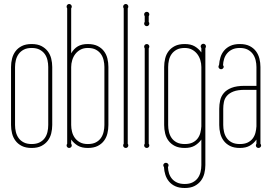

<svg xmlns="http://www.w3.org/2000/svg" viewBox="-20 -730 1360 960"><path d="M55.2 -105Q55.2 -87.4 59.3 -70.3Q63.5 -53.2 73 -39.8Q82.5 -26.4 98.6 -18.1Q114.7 -9.8 138.2 -9.8Q162.1 -9.8 178.2 -18.1Q194.3 -26.4 203.9 -39.8Q213.4 -53.2 217.3 -70.3Q221.2 -87.4 221.2 -105V-395Q221.2 -412.1 217.3 -429.2Q213.4 -446.3 203.9 -459.7Q194.3 -473.1 178.2 -481.7Q162.1 -490.2 138.2 -490.2Q114.7 -490.2 98.6 -481.7Q82.5 -473.1 73 -459.7Q63.5 -446.3 59.3 -429.2Q55.2 -412.1 55.2 -395ZM241.2 -105Q241.2 -83.5 236.1 -63Q231 -42.5 218.8 -26.4Q206.5 -10.3 187 -0.2Q167.5 9.8 138.2 9.8Q108.9 9.8 89.1 -0.2Q69.3 -10.3 57.4 -26.4Q45.4 -42.5 40.3 -63Q35.2 -83.5 35.2 -105V-395Q35.2 -416.5 40.3 -437Q45.4 -457.5 57.4 -473.6Q69.3 -489.7 89.1 -499.8Q108.9 -509.8 138.2 -509.8Q167.5 -509.8 187 -499.8Q206.5 -489.7 218.8 -473.6Q231 -457.5 236.1 -437Q241.2 -416.5 241.2 -395Z M522 -105Q522 -83.5 517.1 -63Q512.2 -42.5 500.2 -26.4Q488.3 -10.3 468.5 -0.2Q448.7 9.8 418.9 9.8Q388.7 9.8 369.1 -1.7Q349.6 -13.2 335.9 -32.2V-11.2Q338.9 -7.3 338.9 -2.9Q338.9 2.4 335 6.1Q331.1 9.8 325.7 9.8Q320.3 9.8 316.7 6.1Q313 2.4 313 -2.9Q313 -7.3 315.9 -11.2V-688Q313 -692.4 313 -696.8Q313 -702.1 316.7 -706.1Q320.3 -710 325.7 -710Q331.1 -710 335 -706.1Q338.9 -702.1 338.9 -696.8Q338.9 -692.4 335.9 -688V-463.4Q349.6 -486.8 369.1 -498.3Q388.7 -509.8 418.9 -509.8Q448.7 -509.8 468.5 -499.8Q488.3 -489.7 500.2 -473.6Q512.2 -457.5 517.1 -437Q522 -416.5 522 -395ZM335.9 -105Q335.9 -88.4 340.1 -71.5Q344.2 -54.7 354 -41Q363.8 -27.3 379.6 -18.6Q395.5 -9.8 418.9 -9.8Q443.4 -9.8 459.2 -18.1Q475.1 -26.4 484.6 -40Q494.1 -53.7 498 -70.8Q502 -87.9 502 -105V-395Q502 -412.1 498 -429.2Q494.1 -446.3 484.6 -459.7Q475.1 -473.1 459.2 -481.7Q443.4 -490.2 418.9 -490.2Q397.9 -490.2 382.3 -481.7Q366.7 -473.1 356.4 -459.7Q346.2 -446.3 341.1 -429.2Q335.9 -412.1 335.9 -395Z M618.7 -11.2Q621.6 -7.3 621.6 -2.9Q621.6 2.4 617.9 6.1Q614.3 9.8 608.9 9.8Q603.5 9.8 599.6 6.1Q595.7 2.4 595.7 -2.9Q595.7 -7.3 598.6 -11.2V-688Q595.7 -692.4 595.7 -696.8Q595.7 -702.1 599.6 -706.1Q603.5 -710 608.9 -710Q614.3 -710 617.9 -706.1Q621.6 -702.1 621.6 -696.8Q621.6 -692.4 618.7 -688Z M723.6 -11.2Q726.6 -7.3 726.6 -2.9Q726.6 2.4 722.9 6.1Q719.2 9.8 713.9 9.8Q708.5 9.8 704.6 6.1Q700.7 2.4 700.7 -2.9Q700.7 -7.3 703.6 -11.2V-487.8Q700.7 -492.7 700.7 -497.1Q700.7 -502.4 704.6 -506.1Q708.5 -509.8 713.9 -509.8Q719.2 -509.8 722.9 -506.1Q726.6 -502.4 726.6 -497.1Q726.6 -492.7 723.6 -487.8ZM723.6 -620.1Q726.6 -617.2 726.6 -612.3Q726.6 -606.9 722.9 -603Q719.2 -599.1 713.9 -599.1Q708.5 -599.1 704.6 -603Q700.7 -606.9 700.7 -612.3Q700.7 -617.2 703.6 -620.1V-648.9Q700.7 -653.8 700.7 -658.2Q700.7 -663.6 704.6 -667.2Q708.5 -670.9 713.9 -670.9Q719.2 -670.9 722.9 -667.2Q726.6 -663.6 726.6 -658.2Q726.6 -653.8 723.6 -648.9Z M1006.8 95.2Q1006.8 116.7 1001.7 137.2Q996.6 157.7 984.4 173.8Q972.2 189.9 952.6 200Q933.1 210 903.8 210Q876 210 856.7 201.2Q837.4 192.4 825.2 177.7Q813 163.1 806.9 144.3Q800.8 125.5 799.8 105Q796.4 101.6 796.4 96.2Q796.4 91.3 800.3 87.6Q804.2 84 809.6 84Q814.9 84 818.8 87.6Q822.8 91.3 822.8 96.2Q822.8 98.6 822 101.1Q821.3 103.5 819.8 105Q820.3 121.6 825.2 137Q830.1 152.3 840.1 164.1Q850.1 175.8 865.7 182.9Q881.3 189.9 903.8 189.9Q927.2 189.9 943.4 181.6Q959.5 173.3 969 160.2Q978.5 147 982.7 129.9Q986.8 112.8 986.8 95.2V-32.2Q973.1 -13.2 953.6 -1.7Q934.1 9.8 903.8 9.8Q874 9.8 854.2 -0.2Q834.5 -10.3 822.5 -26.4Q810.5 -42.5 805.7 -63Q800.8 -83.5 800.8 -105V-395Q800.8 -416.5 805.7 -437Q810.5 -457.5 822.5 -473.6Q834.5 -489.7 854.2 -499.8Q874 -509.8 903.8 -509.8Q934.1 -509.8 953.6 -498.3Q973.1 -486.8 986.8 -467.8V-488.8Q983.4 -494.6 983.4 -498Q983.4 -503.4 987.3 -507.3Q991.2 -511.2 996.6 -511.2Q1002 -511.2 1005.9 -507.3Q1009.8 -503.4 1009.8 -498Q1009.8 -493.7 1006.8 -488.8ZM820.8 -105Q820.8 -87.9 824.7 -70.8Q828.6 -53.7 838.1 -40Q847.7 -26.4 863.5 -18.1Q879.4 -9.8 903.8 -9.8Q927.2 -9.8 942.9 -17.3Q958.5 -24.9 968 -37.4Q977.5 -49.8 981.7 -65.7Q985.8 -81.5 986.8 -98.1V-395Q986.8 -412.1 981.7 -429.2Q976.6 -446.3 966.3 -459.7Q956.1 -473.1 940.4 -481.7Q924.8 -490.2 903.8 -490.2Q879.4 -490.2 863.5 -481.7Q847.7 -473.1 838.1 -459.7Q828.6 -446.3 824.7 -429.2Q820.8 -412.1 820.8 -395Z M1282.2 -11.2Q1285.6 -6.8 1285.6 -2.9Q1285.6 2.4 1281.7 6.1Q1277.8 9.8 1272.5 9.8Q1267.1 9.8 1263.2 6.1Q1259.3 2.4 1259.3 -2.9Q1259.3 -7.3 1262.2 -11.2V-32.2Q1249 -13.2 1229.2 -1.7Q1209.5 9.8 1179.2 9.8Q1149.9 9.8 1130.1 -0.2Q1110.4 -10.3 1098.4 -26.4Q1086.4 -42.5 1081.3 -63Q1076.2 -83.5 1076.2 -105V-186Q1076.2 -207.5 1080.8 -228Q1085.4 -248.5 1098.9 -264.6Q1112.3 -280.8 1137.5 -290.8Q1162.6 -300.8 1203.6 -300.8H1262.2V-395Q1262.2 -412.1 1258.1 -429.2Q1253.9 -446.3 1244.4 -459.7Q1234.9 -473.1 1218.8 -481.7Q1202.6 -490.2 1179.2 -490.2Q1156.7 -490.2 1141.1 -482.7Q1125.5 -475.1 1115.5 -463.1Q1105.5 -451.2 1100.6 -435.5Q1095.7 -419.9 1095.2 -403.8Q1098.6 -400.4 1098.6 -396Q1098.6 -391.6 1094.7 -387.7Q1090.8 -383.8 1085.4 -383.8Q1080.1 -383.8 1076.2 -387.7Q1072.3 -391.6 1072.3 -396Q1072.3 -398.4 1073 -400.9Q1073.7 -403.3 1075.2 -404.8Q1076.7 -425.3 1082.5 -444.1Q1088.4 -462.9 1100.8 -477.5Q1113.3 -492.2 1132.3 -501Q1151.4 -509.8 1179.2 -509.8Q1208.5 -509.8 1228.3 -499.8Q1248 -489.7 1260 -473.6Q1272 -457.5 1277.1 -437Q1282.2 -416.5 1282.2 -395ZM1096.2 -105Q1096.2 -87.9 1100.1 -70.8Q1104 -53.7 1113.5 -40Q1123 -26.4 1138.9 -18.1Q1154.8 -9.8 1179.2 -9.8Q1202.6 -9.8 1218.3 -17.3Q1233.9 -24.9 1243.4 -37.4Q1252.9 -49.8 1257.1 -65.7Q1261.2 -81.5 1262.2 -98.1V-280.8H1203.6Q1168.5 -280.8 1147.2 -272.5Q1126 -264.2 1114.5 -250.7Q1103 -237.3 1099.6 -220.2Q1096.2 -203.1 1096.2 -186Z"/></svg>

Font: Wire One
Style: Regular
Weight: 400
Designer: Alexei Vanyashin, Gayaneh Bagdasaryan
Foundry: Cyreal Type Foundry
Version: Version 1.000